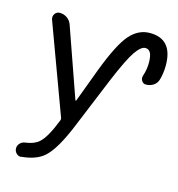

<svg xmlns="http://www.w3.org/2000/svg" viewBox="-113 -664 898 969"><g transform="rotate(15 336.0 -180.0)"><path d="M275.4 -141.6Q275.4 -139.6 277.3 -139.6Q279.3 -139.6 280.3 -141.6L346.7 -319.3Q401.4 -462.9 446.3 -514.6Q491.2 -566.4 551.8 -566.4Q670.9 -566.4 670.9 -428.7Q670.9 -386.7 660.2 -351.6Q654.3 -332 637.2 -320.8Q620.1 -309.6 598.6 -309.6Q584 -309.6 576.2 -322.3Q568.4 -335 573.2 -349.6Q585 -383.8 585 -419.9Q585 -487.3 549.8 -487.3Q549.8 -487.3 548.8 -487.3Q526.4 -487.3 497.6 -445.8Q468.8 -404.3 418.9 -285.2L311.5 -24.4Q254.9 116.2 203.1 162.1Q162.1 198.2 85.9 205.1Q84 206.1 82 206.1Q69.3 206.1 59.6 196.3Q48.8 185.5 48.8 169.9Q48.8 155.3 59.6 144Q70.3 132.8 85.9 130.9Q131.8 125 156.2 103.5Q190.4 74.2 228.5 -23.4Q231.4 -30.3 228.5 -37.1L56.6 -502.9Q50.8 -519.5 60.1 -533.2Q69.3 -546.9 85.9 -546.9Q107.4 -546.9 124.5 -534.7Q141.6 -522.5 148.4 -502.9Z"/></g></svg>

Font: Gen Jyuu Gothic P Regular
Style: Regular
Weight: 400
Designer: [Source Han Sans]
Ryoko NISHIZUKA  (kana & ideographs); Paul D. Hunt (Latin, Greek & Cyrillic); Wenlong ZHANG  (bopomofo
Version: Version 1.002.20150607